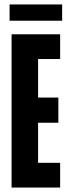

<svg xmlns="http://www.w3.org/2000/svg" viewBox="-20 -842 311 862"><path d="M32 0V-688H250V-577H151V-404H242V-291H151V-111H250V0ZM23 -749V-822H259V-749Z"/></svg>

Font: Saira UltraCondensed ExtraBold
Style: Regular
Weight: 800
Width: 1
Designer: Hector Gatti with collaboration of the Omnibus-Type team
Foundry: Omnibus-Type
Version: Version 1.101